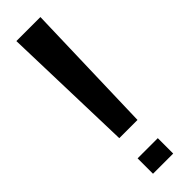

<svg xmlns="http://www.w3.org/2000/svg" viewBox="-244 -703 706 706"><g transform="rotate(-45 109.5 -350.0)"><path d="M44.9 0ZM55.2 -80.1H160.2V0H55.2ZM169.9 -700.2 154.8 -180.2H60.1L44.9 -700.2Z"/></g></svg>

Font: Pfennig
Style: Bold
Weight: 700
Version: Version 20120410 ; ttfautohint (v0.8)